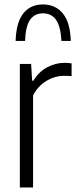

<svg xmlns="http://www.w3.org/2000/svg" viewBox="-20 -822 339 842"><path d="M67 -541.5H116.5L121 -468H126Q150 -507 186.5 -526.8Q223 -546.5 265 -546.5Q276.5 -546.5 294 -544V-488Q283 -489.5 262 -489.5Q220.5 -489.5 183 -466.8Q145.5 -444 125 -403.5V0H67ZM168.5 -802.5Q223 -802.5 255.5 -763Q288 -723.5 290.5 -642.5H249.5Q246 -706.5 225.8 -735Q205.5 -763.5 168.5 -763.5Q131.5 -763.5 111.8 -735Q92 -706.5 90 -642.5H48.5Q51 -724 82.2 -763.2Q113.5 -802.5 168.5 -802.5Z"/></svg>

Font: Encode Sans Condensed Light
Style: Regular
Weight: 300
Width: 3
Designer: Multiple Designers
Foundry: Impallari Type
Version: Version 2.000